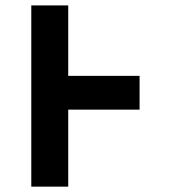

<svg xmlns="http://www.w3.org/2000/svg" viewBox="-20 -696 649 716"><path d="M500.5 -287.1H234.4V0H96.7V-675.8H234.4V-413.1H500.5Z"/></svg>

Font: Cadman
Style: Bold
Weight: 700
Designer: Paul James MIller
Foundry: High-Logic / Made with FontCreator
Version: Version 2.114;March 28, 2021;FontCreator 13.0.0.2683 64-bit